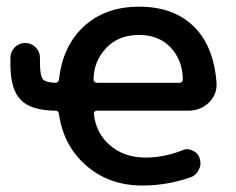

<svg xmlns="http://www.w3.org/2000/svg" viewBox="-20 -576 719 584"><path d="M148.4 -324.2Q158.2 -324.2 159.2 -334Q170.9 -435.5 233.4 -494.1Q298.8 -555.7 403.3 -555.7Q515.6 -555.7 578.1 -486.3Q630.9 -427.7 638.7 -324.2Q638.7 -321.3 638.7 -317.4Q638.7 -287.1 615.2 -263.7Q588.9 -239.3 552.7 -239.3H274.4Q270.5 -239.3 267.6 -236.3Q264.6 -233.4 265.6 -229.5Q271.5 -172.9 311.5 -136.7Q355.5 -96.7 422.9 -96.7Q477.5 -96.7 533.2 -118.2Q541 -122.1 548.8 -122.1Q557.6 -122.1 565.4 -118.2Q582 -111.3 586.9 -95.7Q589.8 -86.9 589.8 -80.1Q589.8 -70.3 585 -60.5Q577.1 -43 560.5 -37.1Q489.3 -11.7 413.1 -11.7Q310.5 -11.7 240.2 -74.2Q172.9 -133.8 159.2 -229.5Q158.2 -239.3 148.4 -239.3Q74.2 -240.2 43.9 -271.5Q11.7 -302.7 11.7 -380.9V-400.4Q11.7 -418.9 24.9 -432.1Q38.1 -445.3 56.6 -445.3Q75.2 -445.3 88.4 -432.1Q101.6 -418.9 101.6 -400.4V-382.8Q101.6 -344.7 111.3 -334Q120.1 -325.2 148.4 -324.2ZM526.4 -324.2Q530.3 -324.2 533.2 -327.1Q536.1 -330.1 536.1 -333Q536.1 -391.6 499 -431.6Q462.9 -469.7 403.3 -469.7Q340.8 -469.7 303.7 -430.7Q264.6 -389.6 264.6 -333Q264.6 -330.1 267.6 -327.1Q270.5 -324.2 274.4 -324.2Z"/></svg>

Font: Gen Jyuu GothicX Medium
Style: Regular
Weight: 500
Designer: Ryoko NISHIZUKA (kana &amp; ideographs); Paul D. Hunt (Latin, Greek &amp; Cyrillic); Wenlong ZHANG (bopomofo); Sandoll C
Version: Version 1.058.20140828